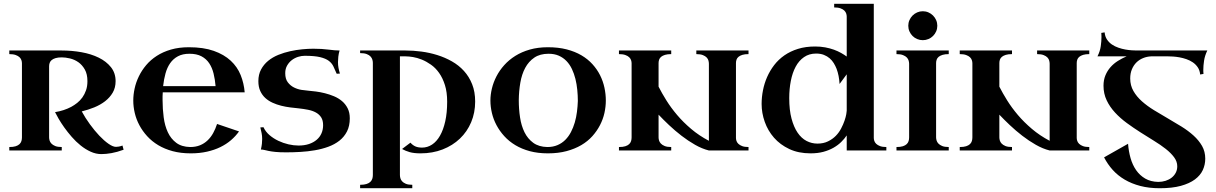

<svg xmlns="http://www.w3.org/2000/svg" viewBox="-20 -790 6383 1008"><path d="M628.9 -3.9Q594.2 8.8 565.2 13.9Q536.1 19 512.2 19Q483.4 19 455.8 6.3Q428.2 -6.3 403.3 -26.4Q378.4 -46.4 356.7 -71.3Q335 -96.2 317.6 -120.6Q300.3 -145 287.8 -166.5Q275.4 -188 269 -201.2Q316.4 -209 354 -229Q370.1 -237.8 385.3 -249.8Q400.4 -261.7 412.4 -278.3Q424.3 -294.9 431.6 -315.9Q439 -336.9 439 -363.8Q439 -400.9 425.3 -425Q411.6 -449.2 391.4 -463.4Q371.1 -477.5 347.4 -483.2Q323.7 -488.8 304.2 -488.8Q284.7 -488.8 271.7 -484.9Q258.8 -481 251.2 -474.6Q243.7 -468.3 240.7 -459.7Q237.8 -451.2 237.8 -441.9V-68.8Q237.8 -61.5 240.2 -52.7Q242.7 -43.9 249.8 -36.4Q256.8 -28.8 269.8 -23.4Q282.7 -18.1 304.2 -18.1V0H28.8V-18.1Q49.3 -18.1 62.3 -22.2Q75.2 -26.4 82.5 -33.4Q89.8 -40.5 92.5 -49.6Q95.2 -58.6 95.2 -68.8V-458Q95.2 -465.3 92.5 -473.9Q89.8 -482.4 82.5 -489.5Q75.2 -496.6 62.3 -501.2Q49.3 -505.9 28.8 -505.9V-524.9H304.2Q356.9 -524.9 407.7 -515.9Q458.5 -506.8 498.3 -487.3Q538.1 -467.8 562.5 -437.3Q586.9 -406.7 586.9 -363.8Q586.9 -329.6 571.8 -303.7Q556.6 -277.8 531.7 -258.5Q506.8 -239.3 474.9 -226.3Q442.9 -213.4 409.2 -205.1Q427.7 -170.9 452.1 -137.5Q476.6 -104 501.5 -77.6Q526.4 -51.3 549.6 -35.2Q572.8 -19 588.9 -19Q593.8 -19 602.8 -20.3Q611.8 -21.5 623 -25.9Z M834.5 -305.2Q833.5 -294.4 833.5 -284.4Q833.5 -274.4 833.5 -264.2Q833.5 -217.8 839.4 -173.8Q845.2 -129.9 861.1 -95.7Q877 -61.5 905.3 -40.3Q933.6 -19 978.5 -18.1Q1007.3 -18.1 1030 -27.3Q1052.7 -36.6 1069.8 -53Q1086.9 -69.3 1099.1 -91.3Q1111.3 -113.3 1119.6 -139.2L1234.9 -100.1Q1217.3 -75.2 1192.9 -54.2Q1168.5 -33.2 1137 -17.8Q1105.5 -2.4 1066.7 6.3Q1027.8 15.1 981.4 15.1Q929.2 15.1 886.7 3.7Q844.2 -7.8 810.8 -27.8Q777.3 -47.9 752.7 -75Q728 -102.1 711.7 -132.8Q695.3 -163.6 687.5 -196.8Q679.7 -230 679.7 -262.2Q679.7 -293 686.8 -325.4Q693.8 -357.9 709 -389.2Q724.1 -420.4 747.3 -448Q770.5 -475.6 803 -496.6Q835.4 -517.6 877.4 -529.8Q919.4 -542 971.7 -542Q1048.3 -542 1102.3 -522.9Q1156.2 -503.9 1191.2 -471.4Q1226.1 -439 1243.4 -396Q1260.7 -353 1264.6 -305.2ZM974.6 -507.8Q939 -507.8 914.3 -494.6Q889.6 -481.4 873.5 -458.5Q857.4 -435.5 848.9 -404.5Q840.3 -373.5 836.4 -337.9H1111.8Q1108.9 -373 1101.3 -403.8Q1093.8 -434.6 1078.4 -457.8Q1063 -481 1037.8 -494.4Q1012.7 -507.8 974.6 -507.8Z M1482.4 9.8Q1447.8 9.8 1426 7.6Q1404.3 5.4 1390.4 2.4Q1376.5 -0.5 1367.7 -2.7Q1358.9 -4.9 1349.6 -4.9Q1353.5 -21.5 1355 -35.2Q1356.4 -48.8 1356.4 -60.1Q1356.4 -76.7 1353.5 -91.1Q1350.6 -105.5 1346.7 -121.1L1363.3 -122.1Q1374 -98.6 1394.8 -80.8Q1415.5 -63 1441.2 -50.8Q1466.8 -38.6 1494.6 -32.2Q1522.5 -25.9 1547.4 -25.9Q1578.1 -25.9 1602.1 -33.9Q1626 -42 1642.6 -56.2Q1659.2 -70.3 1667.7 -89.8Q1676.3 -109.4 1676.3 -132.8Q1676.3 -157.7 1666.3 -173.6Q1656.2 -189.5 1638.7 -199.2Q1621.1 -209 1597.7 -213.6Q1574.2 -218.3 1547.4 -221.2Q1526.9 -223.1 1503.4 -226.1Q1480 -229 1456.5 -234.9Q1433.1 -240.7 1411.4 -250.5Q1389.6 -260.3 1373 -275.4Q1356.4 -290.5 1346.4 -312.3Q1336.4 -334 1336.4 -363.8Q1336.4 -398.9 1350.6 -425.3Q1364.7 -451.7 1387.9 -470.7Q1411.1 -489.7 1441.4 -502Q1471.7 -514.2 1503.7 -521.2Q1535.6 -528.3 1567.1 -531.2Q1598.6 -534.2 1624.5 -534.2Q1670.4 -534.2 1704.8 -529.5Q1739.3 -524.9 1762.7 -524.9Q1757.8 -507.8 1756.1 -491.9Q1754.4 -476.1 1754.4 -463.9Q1754.4 -448.2 1757.1 -433.8Q1759.8 -419.4 1764.6 -403.8L1747.6 -402.8Q1738.8 -423.3 1730.7 -440.7Q1722.7 -458 1706.3 -470.5Q1689.9 -482.9 1660.6 -490Q1631.3 -497.1 1579.6 -497.1Q1563 -497.1 1544.9 -491.5Q1526.9 -485.8 1512 -474.4Q1497.1 -462.9 1487.3 -445.8Q1477.5 -428.7 1477.5 -405.8Q1477.5 -375.5 1491 -357.9Q1504.4 -340.3 1523.4 -330.8Q1542.5 -321.3 1563 -318.1Q1583.5 -314.9 1597.7 -314Q1615.2 -312.5 1638.4 -309.6Q1661.6 -306.6 1685.8 -300.5Q1710 -294.4 1733.4 -284.7Q1756.8 -274.9 1775.4 -259.3Q1793.9 -243.7 1805.2 -221.4Q1816.4 -199.2 1816.4 -168.9Q1816.4 -128.9 1801.8 -100.1Q1787.1 -71.3 1762 -51.5Q1736.8 -31.7 1703.4 -19.5Q1669.9 -7.3 1632.8 -1Q1595.7 5.4 1557.1 7.6Q1518.6 9.8 1482.4 9.8Z M1870.6 -524.9H2108.9Q2149.4 -524.9 2192.1 -519.3Q2234.9 -513.7 2275.6 -501Q2316.4 -488.3 2352.5 -467.8Q2388.7 -447.3 2415.8 -417.5Q2442.9 -387.7 2458.7 -347.9Q2474.6 -308.1 2474.6 -256.8Q2474.6 -198.2 2453.6 -148.4Q2432.6 -98.6 2394.5 -62.3Q2356.4 -25.9 2303.7 -5.4Q2251 15.1 2187.5 15.1Q2153.8 15.1 2131.3 8.8Q2108.9 2.4 2090.8 -7.8L2134.8 -41Q2147 -27.3 2161.1 -21.2Q2175.3 -15.1 2195.8 -15.1Q2224.1 -15.1 2248.3 -31Q2272.5 -46.9 2290 -77.6Q2307.6 -108.4 2317.6 -153.3Q2327.6 -198.2 2327.6 -255.9Q2327.6 -306.2 2315.9 -343.3Q2304.2 -380.4 2285.4 -407Q2266.6 -433.6 2242.7 -450.4Q2218.8 -467.3 2194.6 -477.1Q2170.4 -486.8 2148.2 -490.5Q2126 -494.1 2109.9 -494.1H2079.6V128.9Q2079.6 136.2 2081.8 145Q2084 153.8 2090.8 161.6Q2097.7 169.4 2110.4 174.8Q2123 180.2 2144.5 180.2V198.2H1870.6V180.2Q1891.1 180.2 1904.1 176Q1917 171.9 1924.3 164.8Q1931.6 157.7 1934.6 148.4Q1937.5 139.2 1937.5 128.9V-460Q1937.5 -467.3 1935.1 -476.3Q1932.6 -485.4 1925.5 -493.2Q1918.5 -501 1905.3 -506.1Q1892.1 -511.2 1870.6 -511.2Z M2554.7 -262.2Q2554.7 -293 2562.5 -325.4Q2570.3 -357.9 2586.4 -389.2Q2602.5 -420.4 2627.2 -448Q2651.9 -475.6 2685.3 -496.6Q2718.8 -517.6 2761.5 -529.8Q2804.2 -542 2856.4 -542Q2911.1 -542 2954.8 -530.8Q2998.5 -519.5 3032.2 -499.8Q3065.9 -480 3090.3 -453.1Q3114.7 -426.3 3130.4 -395Q3146 -363.8 3153.3 -329.8Q3160.6 -295.9 3160.6 -262.2Q3160.6 -230 3153.3 -197Q3146 -164.1 3130.1 -133.3Q3114.3 -102.5 3090.1 -75.4Q3065.9 -48.3 3032 -28.3Q2998 -8.3 2954.3 3.4Q2910.6 15.1 2856.4 15.1Q2804.2 15.1 2761.7 3.7Q2719.2 -7.8 2685.8 -27.8Q2652.3 -47.9 2627.7 -75Q2603 -102.1 2586.7 -132.8Q2570.3 -163.6 2562.5 -196.8Q2554.7 -230 2554.7 -262.2ZM2703.6 -264.2Q2703.6 -217.8 2710.2 -173.8Q2716.8 -129.9 2733.6 -95.7Q2750.5 -61.5 2779.5 -40.3Q2808.6 -19 2853.5 -18.1Q2883.3 -18.1 2906.7 -28.1Q2930.2 -38.1 2947.8 -55.7Q2965.3 -73.2 2977.5 -96.7Q2989.7 -120.1 2997.6 -147Q3005.4 -173.8 3009 -202.6Q3012.7 -231.4 3013.7 -259.8Q3013.7 -288.6 3010.7 -318.4Q3007.8 -348.1 3001 -375.7Q2994.1 -403.3 2982.7 -427.5Q2971.2 -451.7 2954.1 -469.5Q2937 -487.3 2913.8 -497.6Q2890.6 -507.8 2859.9 -507.8Q2814.9 -507.8 2785.2 -487.5Q2755.4 -467.3 2737.3 -433.6Q2719.2 -399.9 2711.7 -355.7Q2704.1 -311.5 2703.6 -264.2Z M3503.9 0H3229.5V-18.1Q3250 -18.1 3262.9 -22.2Q3275.9 -26.4 3283.2 -33.4Q3290.5 -40.5 3293.2 -49.6Q3295.9 -58.6 3295.9 -68.8V-458Q3295.9 -465.3 3293.2 -473.9Q3290.5 -482.4 3283.2 -489.5Q3275.9 -496.6 3262.9 -501.2Q3250 -505.9 3229.5 -505.9V-524.9H3503.9V-505.9Q3484.4 -505.9 3471.4 -502Q3458.5 -498 3450.9 -491.7Q3443.4 -485.4 3440.4 -476.8Q3437.5 -468.3 3437.5 -459V-335Q3454.6 -301.3 3478.5 -262.9Q3502.4 -224.6 3534.7 -186.5Q3566.9 -148.4 3608.4 -113.3Q3649.9 -78.1 3701.7 -50.8V-455.1Q3701.7 -462.4 3699.5 -471.4Q3697.3 -480.5 3690.2 -488Q3683.1 -495.6 3670.2 -500.7Q3657.2 -505.9 3635.7 -505.9V-524.9H3909.7V-505.9Q3890.1 -505.9 3877.4 -502Q3864.7 -498 3857.2 -491.7Q3849.6 -485.4 3846.7 -476.8Q3843.8 -468.3 3843.8 -459V-65.9Q3843.8 -58.6 3846.4 -50.3Q3849.1 -42 3856.4 -34.9Q3863.8 -27.8 3876.5 -22.9Q3889.2 -18.1 3909.7 -18.1V0H3701.7Q3666 -8.8 3629.2 -29.8Q3592.3 -50.8 3557.9 -77.4Q3523.4 -104 3492.4 -133.3Q3461.4 -162.6 3437.5 -188V-68.8Q3437.5 -61.5 3439.9 -52.7Q3442.4 -43.9 3449.5 -36.4Q3456.5 -28.8 3469.5 -23.4Q3482.4 -18.1 3503.9 -18.1Z M4425.3 -79.1Q4413.6 -61.5 4396.5 -44.7Q4379.4 -27.8 4356 -14.4Q4332.5 -1 4302.7 7.1Q4272.9 15.1 4235.4 15.1Q4171.9 15.1 4123.8 -7.6Q4075.7 -30.3 4043.5 -67.1Q4011.2 -104 3994.9 -150.4Q3978.5 -196.8 3978.5 -244.1Q3978.5 -279.8 3985.6 -315.9Q3992.7 -352.1 4007.3 -385.5Q4022 -418.9 4044.4 -448.2Q4066.9 -477.5 4098.1 -499.3Q4129.4 -521 4169.4 -533.4Q4209.5 -545.9 4259.3 -545.9Q4287.6 -545.9 4312.5 -541.3Q4337.4 -536.6 4358.2 -529.1Q4378.9 -521.5 4395.8 -512Q4412.6 -502.4 4425.3 -493.2V-703.1Q4425.3 -710.4 4422.6 -719Q4419.9 -727.5 4412.6 -734.6Q4405.3 -741.7 4392.6 -746.3Q4379.9 -751 4359.4 -751V-770H4567.4V-65.9Q4567.4 -58.6 4570.1 -50.3Q4572.8 -42 4580.1 -34.9Q4587.4 -27.8 4600.3 -22.9Q4613.3 -18.1 4633.3 -18.1V0H4425.3ZM4271.5 -36.1Q4303.2 -36.1 4327.1 -47.9Q4351.1 -59.6 4368.2 -77.1Q4385.3 -94.7 4396.2 -116Q4407.2 -137.2 4413.8 -156.5Q4420.4 -175.8 4422.9 -190.2Q4425.3 -204.6 4425.3 -209V-399.9L4387.7 -349.1Q4385.3 -393.6 4372.1 -428.7Q4366.2 -443.8 4357.4 -458.3Q4348.6 -472.7 4335.7 -483.9Q4322.8 -495.1 4305.2 -502Q4287.6 -508.8 4264.6 -508.8Q4228 -508.8 4201.2 -490.2Q4174.3 -471.7 4157.2 -439.7Q4140.1 -407.7 4131.8 -365.2Q4123.5 -322.8 4123.5 -274.9Q4123.5 -212.4 4135.5 -167.5Q4147.5 -122.6 4167.5 -93.3Q4187.5 -64 4214.4 -50Q4241.2 -36.1 4271.5 -36.1Z M4960.9 0H4686.5V-18.1Q4707 -18.1 4720 -22.2Q4732.9 -26.4 4740.2 -33.4Q4747.6 -40.5 4750.2 -49.6Q4752.9 -58.6 4752.9 -68.8V-455.1Q4752.9 -462.4 4750.5 -471.4Q4748 -480.5 4741 -488Q4733.9 -495.6 4720.9 -500.7Q4708 -505.9 4686.5 -505.9V-524.9H4960.9V-505.9Q4941.4 -505.9 4928.5 -502Q4915.5 -498 4908 -491.7Q4900.4 -485.4 4897.5 -476.8Q4894.5 -468.3 4894.5 -459V-68.8Q4894.5 -61.5 4897 -52.7Q4899.4 -43.9 4906.5 -36.4Q4913.6 -28.8 4926.5 -23.4Q4939.5 -18.1 4960.9 -18.1ZM4748.5 -654.8Q4748.5 -670.4 4754.6 -684.3Q4760.7 -698.2 4771 -708.5Q4781.2 -718.8 4795.2 -724.9Q4809.1 -731 4824.7 -731Q4840.3 -731 4854.2 -724.9Q4868.2 -718.8 4878.4 -708.5Q4888.7 -698.2 4894.8 -684.3Q4900.9 -670.4 4900.9 -654.8Q4900.9 -639.2 4894.8 -625.2Q4888.7 -611.3 4878.4 -601.1Q4868.2 -590.8 4854.2 -585Q4840.3 -579.1 4824.7 -579.1Q4809.1 -579.1 4795.2 -585Q4781.2 -590.8 4771 -601.1Q4760.7 -611.3 4754.6 -625.2Q4748.5 -639.2 4748.5 -654.8Z M5293 0H5018.6V-18.1Q5039.1 -18.1 5052 -22.2Q5064.9 -26.4 5072.3 -33.4Q5079.6 -40.5 5082.3 -49.6Q5085 -58.6 5085 -68.8V-458Q5085 -465.3 5082.3 -473.9Q5079.6 -482.4 5072.3 -489.5Q5064.9 -496.6 5052 -501.2Q5039.1 -505.9 5018.6 -505.9V-524.9H5293V-505.9Q5273.4 -505.9 5260.5 -502Q5247.6 -498 5240 -491.7Q5232.4 -485.4 5229.5 -476.8Q5226.6 -468.3 5226.6 -459V-335Q5243.7 -301.3 5267.6 -262.9Q5291.5 -224.6 5323.7 -186.5Q5356 -148.4 5397.5 -113.3Q5439 -78.1 5490.7 -50.8V-455.1Q5490.7 -462.4 5488.5 -471.4Q5486.3 -480.5 5479.2 -488Q5472.2 -495.6 5459.2 -500.7Q5446.3 -505.9 5424.8 -505.9V-524.9H5698.7V-505.9Q5679.2 -505.9 5666.5 -502Q5653.8 -498 5646.2 -491.7Q5638.7 -485.4 5635.7 -476.8Q5632.8 -468.3 5632.8 -459V-65.9Q5632.8 -58.6 5635.5 -50.3Q5638.2 -42 5645.5 -34.9Q5652.8 -27.8 5665.5 -22.9Q5678.2 -18.1 5698.7 -18.1V0H5490.7Q5455.1 -8.8 5418.2 -29.8Q5381.3 -50.8 5346.9 -77.4Q5312.5 -104 5281.5 -133.3Q5250.5 -162.6 5226.6 -188V-68.8Q5226.6 -61.5 5229 -52.7Q5231.4 -43.9 5238.5 -36.4Q5245.6 -28.8 5258.5 -23.4Q5271.5 -18.1 5293 -18.1Z M5741.7 -494.1Q5755.4 -521 5759 -547.6Q5762.7 -574.2 5762.7 -594.2Q5762.7 -599.6 5762.5 -603.8Q5762.2 -607.9 5762.2 -610.8Q5761.7 -614.3 5761.7 -617.2L5779.3 -620.1Q5781.2 -598.1 5791.7 -582.5Q5802.2 -566.9 5817.6 -556.4Q5833 -545.9 5851.6 -539.6Q5870.1 -533.2 5888.2 -530Q5906.2 -526.9 5921.6 -525.9Q5937 -524.9 5946.8 -524.9H6318.4Q6305.2 -497.6 6301.3 -471.2Q6297.4 -444.8 6297.4 -424.8Q6297.4 -419.4 6297.4 -415.3Q6297.4 -411.1 6297.9 -408.2Q6297.9 -404.8 6298.3 -401.9L6280.8 -398.9Q6278.8 -420.9 6268.3 -436.5Q6257.8 -452.1 6242.4 -462.6Q6227.1 -473.1 6208.5 -479.5Q6189.9 -485.8 6172.1 -489Q6154.3 -492.2 6138.7 -493.2Q6123 -494.1 6113.8 -494.1H6023.4Q6001.5 -493.2 5981.4 -485.1Q5961.4 -477.1 5946.3 -462.2Q5931.2 -447.3 5922.4 -426Q5913.6 -404.8 5913.6 -377.9Q5913.6 -341.8 5930.4 -312.3Q5947.3 -282.7 5975.1 -258.1Q6002.9 -233.4 6038.3 -211.7Q6073.7 -189.9 6110.6 -168.7Q6147.5 -147.5 6182.9 -125.5Q6218.3 -103.5 6246.1 -78.4Q6273.9 -53.2 6290.8 -23.7Q6307.6 5.9 6307.6 43Q6307.6 74.7 6294.7 102.8Q6281.7 130.9 6253.2 152.1Q6224.6 173.3 6179.2 185.8Q6133.8 198.2 6068.4 198.2Q6012.2 198.2 5966.6 186.3Q5920.9 174.3 5884.8 153.1Q5848.6 131.8 5821.8 102.1Q5794.9 72.3 5776.4 36.1L5902.3 -35.2Q5905.3 4.4 5915.5 40.3Q5925.8 76.2 5944.8 103.5Q5963.9 130.9 5992.4 147.5Q6021 164.1 6060.5 165Q6081.1 165 6099.4 159.2Q6117.7 153.3 6131.3 142.6Q6145 131.8 6152.8 116.7Q6160.6 101.6 6160.6 83Q6160.6 58.1 6144 35.6Q6127.4 13.2 6100.1 -8.3Q6072.8 -29.8 6038.1 -51Q6003.4 -72.3 5967 -95.5Q5930.7 -118.7 5896 -144Q5861.3 -169.4 5834 -199Q5806.6 -228.5 5790 -263.4Q5773.4 -298.3 5773.4 -339.8Q5773.4 -370.1 5783.4 -394.3Q5793.5 -418.5 5810.1 -437.3Q5826.7 -456.1 5848.6 -470Q5870.6 -483.9 5894.5 -494.1Z"/></svg>

Font: Uncial Antiqua
Style: Regular
Weight: 400
Version: Version 1.000